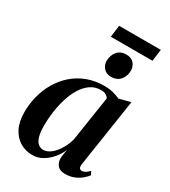

<svg xmlns="http://www.w3.org/2000/svg" viewBox="-209 -958 949 1072"><g transform="rotate(30 266.0 -422.0)"><path d="M441 -86Q438 -65.5 443.2 -58Q448.5 -50.5 459 -50.5Q468.5 -50.5 480.2 -56.8Q492 -63 504.5 -77.5L516 -55Q506 -41.5 487.8 -26Q469.5 -10.5 444 0.2Q418.5 11 386.5 11Q349.5 11 334 -10.8Q318.5 -32.5 322 -65L329 -111.5Q317.5 -81.5 294.5 -53.5Q271.5 -25.5 241 -7.2Q210.5 11 174.5 11Q130.5 11 94.8 -10.5Q59 -32 38.2 -73.5Q17.5 -115 17.5 -175.5Q17.5 -229 30.8 -280Q44 -331 70 -375.2Q96 -419.5 134 -453Q172 -486.5 222 -505.8Q272 -525 333 -525Q362.5 -525 387.8 -518.8Q413 -512.5 434 -502.5L507.5 -521.5ZM377.5 -470.5Q372.5 -480.5 360 -488Q347.5 -495.5 328 -495.5Q289.5 -495.5 260.2 -475Q231 -454.5 210 -420Q189 -385.5 175.8 -342.5Q162.5 -299.5 156.2 -254Q150 -208.5 150 -166.5Q150 -121 158.2 -94.2Q166.5 -67.5 180.8 -56Q195 -44.5 213 -44.5Q230.5 -44.5 248.5 -54.8Q266.5 -65 282.8 -83.8Q299 -102.5 312.2 -127.5Q325.5 -152.5 333 -181ZM337 -587Q306.5 -587 289.2 -606.5Q272 -626 272 -652.5Q272.5 -689 293.2 -713.5Q314 -738 350 -738Q384 -738 400.5 -718Q417 -698 417 -673Q417 -637 396.2 -612Q375.5 -587 337 -587ZM235 -856.5H503.5L493.5 -780.5H225Z"/></g></svg>

Font: Merriweather 120pt SemiBold
Style: Italic
Weight: 600
Italic angle: -7.8°
Version: Version 2.101